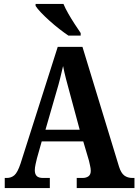

<svg xmlns="http://www.w3.org/2000/svg" viewBox="-20 -951 700 971"><path d="M4 0V-51H14Q37 -51 53 -65Q69 -79 84 -124L272 -714H397L582 -108Q592 -76 608.5 -63.5Q625 -51 650 -51H660V0H368V-51H397Q416 -51 427.5 -59.5Q439 -68 439 -87Q439 -99 435.5 -113.5Q432 -128 430 -138L401 -236H191L167 -151Q164 -139 160 -121Q156 -103 156 -90Q156 -71 165.5 -61Q175 -51 198 -51H232V0ZM210 -295H383L332 -484Q322 -520 313.5 -553Q305 -586 299 -617Q292 -586 284 -554Q276 -522 266 -489ZM326 -771Q305 -785 280 -804.5Q255 -824 230.5 -846Q206 -868 187 -888Q168 -908 160 -921V-931H301Q310 -909 325.5 -882Q341 -855 358 -829Q375 -803 388 -784V-771Z"/></svg>

Font: Noto Serif Lao Condensed
Style: Bold
Weight: 700
Width: 3
Designer: Monotype Design Team
Foundry: Monotype Imaging Inc.
Version: Version 2.003; ttfautohint (v1.8.4.7-5d5b)